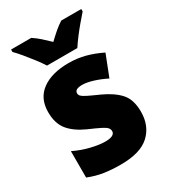

<svg xmlns="http://www.w3.org/2000/svg" viewBox="-190 -860 854 964"><g transform="rotate(-30 237.5 -378.0)"><path d="M441 -170Q441 -88 388 -39Q335 10 222 10Q169 10 125.5 3.5Q82 -3 37 -21V-174Q82 -152 130 -140.5Q178 -129 211 -129Q267 -129 267 -158Q267 -169 259 -178Q251 -187 228 -198.5Q205 -210 161 -229Q99 -257 67.5 -296Q36 -335 36 -400Q36 -480 93 -521.5Q150 -563 247 -563Q298 -563 343 -551Q388 -539 435 -516L387 -393Q352 -411 315 -422.5Q278 -434 252 -434Q209 -434 209 -410Q209 -400 216.5 -392.5Q224 -385 245 -374.5Q266 -364 309 -345Q373 -316 407 -278Q441 -240 441 -170ZM148 -606Q135 -627 114 -654.5Q93 -682 71 -708.5Q49 -735 32 -752V-766H149Q172 -751 191.5 -733.5Q211 -716 235 -693Q259 -716 280 -734Q301 -752 323 -766H439V-752Q423 -734 401 -708Q379 -682 358.5 -655Q338 -628 324 -606Z"/></g></svg>

Font: Noto Sans Bengali SemiCondensed Black
Style: Regular
Weight: 900
Width: 4
Designer: Joana Ranito - Universal Thirst; Jelle Bosma - Monotype Design Team
Foundry: Universal Thirst ehf.
Version: Version 3.000; ttfautohint (v1.8.4.7-5d5b)